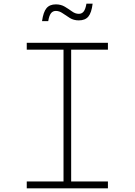

<svg xmlns="http://www.w3.org/2000/svg" viewBox="-20 -1035 740 1055"><path d="M127 0V-38H329V-762H127V-800H573V-762H371V-38H573V0ZM211 -919Q218 -969 235.5 -990Q253 -1011 287 -1011Q315 -1011 336.5 -998Q358 -985 376 -972Q394 -959 413 -959Q430 -959 440 -972Q450 -985 455 -1015H489Q483 -965 465.5 -944Q448 -923 413 -923Q385 -923 364 -936Q343 -949 324.5 -962Q306 -975 287 -975Q270 -975 260 -962Q250 -949 245 -919Z"/></svg>

Font: Martian Mono SemiExpanded Thin
Style: Regular
Weight: 250
Monospace: yes
Version: Version 0.930